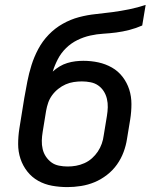

<svg xmlns="http://www.w3.org/2000/svg" viewBox="-20 -755 640 783"><path d="M255 8Q223 8 192.5 2.5Q162 -3 136 -17.5Q110 -32 91.5 -55.5Q73 -79 63.5 -107.5Q54 -136 54 -167.5Q54 -199 59 -231L79 -355Q85 -389 91.5 -422.5Q98 -456 108.5 -489.5Q119 -523 136 -555Q153 -587 178.5 -613.5Q204 -640 236 -658Q268 -676 302 -685Q336 -694 370 -697.5Q404 -701 438 -705.5Q472 -710 506.5 -717Q541 -724 574 -735L560 -651Q535 -640 508 -633Q481 -626 454 -622.5Q427 -619 401 -617.5Q375 -616 348 -610Q321 -604 295.5 -591.5Q270 -579 249.5 -559Q229 -539 216 -514Q203 -489 195 -463Q208 -475 223 -484Q238 -493 254.5 -498Q271 -503 287.5 -505Q304 -507 320 -507Q352 -507 381.5 -500.5Q411 -494 436.5 -479.5Q462 -465 480 -441.5Q498 -418 507 -390Q516 -362 516 -330.5Q516 -299 511 -268L498 -189Q494 -162 484 -135Q474 -108 457 -84Q440 -60 416 -41.5Q392 -23 365.5 -12Q339 -1 310.5 3.5Q282 8 255 8ZM256 -76Q273 -76 290 -79Q307 -82 324 -89.5Q341 -97 355 -109.5Q369 -122 379 -137Q389 -152 395 -169Q401 -186 403 -203L416 -282Q419 -300 419.5 -317.5Q420 -335 416 -352Q412 -369 403 -383Q394 -397 380.5 -406.5Q367 -416 349.5 -419.5Q332 -423 314 -423Q298 -423 281 -420.5Q264 -418 248 -411Q232 -404 217.5 -392.5Q203 -381 192.5 -366.5Q182 -352 176.5 -336Q171 -320 168 -303L154 -217Q151 -199 150.5 -181.5Q150 -164 154 -147Q158 -130 167.5 -116Q177 -102 190 -92.5Q203 -83 220.5 -79.5Q238 -76 256 -76Z"/></svg>

Font: Iosevka Custom Medium Oblique
Style: Regular
Weight: 500
Italic angle: -9°
Designer: Belleve Invis
Foundry: Belleve Invis
Version: Version 27.0.1